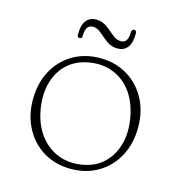

<svg xmlns="http://www.w3.org/2000/svg" viewBox="-97 -707 753 803"><g transform="rotate(15 280.0 -305.5)"><path d="M280.5 -469.5Q346.5 -469.5 398 -438.8Q449.5 -408 478.8 -354Q508 -300 508 -230.5Q508 -160 479 -105.8Q450 -51.5 398.5 -20.8Q347 10 280 10Q213.5 10 162.2 -20.8Q111 -51.5 81.8 -105.8Q52.5 -160 52.5 -230Q52.5 -300 81.5 -354Q110.5 -408 162 -438.8Q213.5 -469.5 280.5 -469.5ZM319 -19Q374 -27 410.2 -60Q446.5 -93 461.5 -143.8Q476.5 -194.5 466.5 -256.5Q456 -321.5 424.8 -365.8Q393.5 -410 346.8 -429.5Q300 -449 243.5 -440.5Q187.5 -432 150.8 -399.2Q114 -366.5 99 -315.8Q84 -265 93.5 -203.5Q104 -138 136 -93.8Q168 -49.5 215.2 -29.8Q262.5 -10 319 -19ZM339 -527Q311.5 -527 291.2 -542.2Q271 -557.5 253.2 -573Q235.5 -588.5 217 -588.5Q185 -588.5 185 -541Q185 -528 174 -528Q164 -528 164 -541Q164 -581.5 179.2 -601.2Q194.5 -621 222 -621Q249 -621 269.2 -605.8Q289.5 -590.5 307.2 -575.2Q325 -560 344.5 -560Q375.5 -560 375.5 -607Q375.5 -620.5 387 -620.5Q397 -620.5 397 -607Q397 -566 381.5 -546.5Q366 -527 339 -527Z"/></g></svg>

Font: Fraunces 9pt Soft Thin
Style: Regular
Weight: 100
Version: Version 1.000;[b76b70a41]